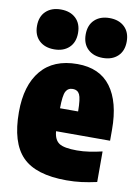

<svg xmlns="http://www.w3.org/2000/svg" viewBox="-90 -868 680 940"><g transform="rotate(10 249.5 -398.5)"><path d="M307 11Q154 11 87 -57.5Q20 -126 20 -278Q20 -411 81.8 -485Q143.5 -559 262 -559Q373 -559 428.5 -484.2Q484 -409.5 484 -272V-217H215.5Q219 -174.5 243.5 -158.2Q268 -142 332 -142Q363 -142 394.2 -146.8Q425.5 -151.5 457 -159V-7Q416.5 2 381.2 6.5Q346 11 307 11ZM261 -435Q237 -435 226.2 -415Q215.5 -395 215 -331H305Q304.5 -395 294.5 -415Q284.5 -435 261 -435ZM378 -610Q331.5 -610 303.8 -636.2Q276 -662.5 276 -709Q276 -755.5 303.8 -781.8Q331.5 -808 378 -808Q424.5 -808 452.2 -781.8Q480 -755.5 480 -709Q480 -662.5 452.2 -636.2Q424.5 -610 378 -610ZM136 -610Q89.5 -610 61.8 -636.2Q34 -662.5 34 -709Q34 -755.5 61.8 -781.8Q89.5 -808 136 -808Q182.5 -808 210.2 -781.8Q238 -755.5 238 -709Q238 -662.5 210.2 -636.2Q182.5 -610 136 -610Z"/></g></svg>

Font: Encode Sans Condensed Condensed Black
Style: Regular
Weight: 900
Width: 3
Designer: Multiple Designers
Foundry: Impallari Type
Version: Version 3.000; ttfautohint (v1.8.3) -l 8 -r 50 -G 200 -x 14 